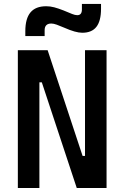

<svg xmlns="http://www.w3.org/2000/svg" viewBox="-20 -946 626 966"><path d="M366.2 0 190.4 -531.7H143.1V-693.4H219.7L395.5 -161.6H422.4V0ZM69.8 0V-693.4H178.2V0ZM407.7 0V-693.4H516.1V0ZM107.4 -764.6V-789.1Q107.4 -852.5 133.3 -883.5Q159.2 -914.6 212.4 -914.6Q232.4 -914.6 252.9 -909.2Q273.4 -903.8 299.3 -893.6Q327.6 -881.8 342.8 -875.7Q357.9 -869.6 368.7 -869.6Q392.1 -869.6 392.1 -898.4V-926.3H488.3V-901.9Q488.3 -840.8 465.1 -811Q441.9 -781.2 394 -781.2Q377 -781.2 354.5 -787.6Q332 -793.9 302.2 -807.1Q281.7 -815.9 265.6 -821.8Q249.5 -827.6 238.3 -827.6Q204.6 -827.6 204.6 -793.9V-764.6Z"/></svg>

Font: Cascadia Mono Medium
Style: Regular
Weight: 500
Monospace: yes
Designer: Aaron Bell
Foundry: Saja Typeworks
Version: Version 2407.024